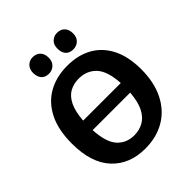

<svg xmlns="http://www.w3.org/2000/svg" viewBox="-247 -1063 1227 1227"><g transform="rotate(-45 366.0 -449.5)"><path d="M352 12Q210 12 126 -78.5Q42 -169 42 -343Q42 -467 84 -550Q126 -633 200.5 -674.5Q275 -716 373 -716Q470 -716 541.5 -676Q613 -636 652.5 -557.5Q692 -479 692 -365Q692 -248 649.5 -163Q607 -78 530.5 -33Q454 12 352 12ZM367 -606Q321 -606 285 -586.5Q249 -567 226 -521Q203 -475 197 -396H537Q530 -510 484.5 -558Q439 -606 367 -606ZM363 -98Q408 -98 445 -118.5Q482 -139 506 -185Q530 -231 536 -310H197Q203 -196 247 -147Q291 -98 363 -98ZM475 -762Q442 -762 424 -781.5Q406 -801 406 -836Q405 -871 425.5 -891Q446 -911 475 -911Q508 -911 527 -891Q546 -871 546 -836Q546 -801 525.5 -781.5Q505 -762 475 -762ZM255 -762Q222 -762 204.5 -781.5Q187 -801 186 -836Q186 -871 206 -891Q226 -911 255 -911Q288 -911 307 -891Q326 -871 326 -836Q326 -801 305 -781.5Q284 -762 255 -762Z"/></g></svg>

Font: Bitter
Style: Bold
Weight: 700
Designer: Sol Matas, and Bitter project Authors
Foundry: Sol Matas
Version: Version 2.001